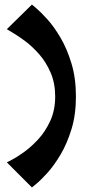

<svg xmlns="http://www.w3.org/2000/svg" viewBox="-20 -623 393 842"><path d="M120 199 10 89Q10 89 31.5 78Q53 67 84.5 44.5Q116 22 147.5 -12Q179 -46 200.5 -93Q222 -140 222 -200Q222 -258 202 -304.5Q182 -351 151.5 -385.5Q121 -420 90 -443Q59 -466 36.5 -479Q14 -492 10 -495L120 -603Q120 -603 139.5 -586.5Q159 -570 188 -538Q217 -506 245.5 -457.5Q274 -409 293.5 -344.5Q313 -280 313 -200Q313 -120 293.5 -56.5Q274 7 245.5 55Q217 103 188 135Q159 167 139.5 183Q120 199 120 199Z"/></svg>

Font: Darker Grotesque Light Black
Style: Regular
Weight: 900
Version: Version 1.000;gftools[0.9.28]